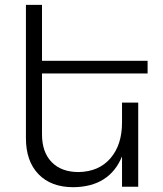

<svg xmlns="http://www.w3.org/2000/svg" viewBox="-20 -777 679 799"><path d="M594.2 -471.2H154.8V-217.8Q154.8 -143.6 195.1 -102.3Q235.4 -61 307.1 -61Q391.6 -62.5 439.7 -118.4Q487.8 -174.3 487.8 -267.1V-350.1H555.2V0H487.8V-126Q435.5 0.5 285.2 2Q192.4 2 140.1 -52.2Q87.9 -106.4 87.9 -202.1V-756.8H154.8V-523.9H594.2Z"/></svg>

Font: Montserrat arm Light
Style: Regular
Weight: 300
Designer: Julieta Ulanovsky
Foundry: Julieta Ulanovsky
Version: Version 6.000;PS 006.000;hotconv 1.0.88;makeotf.lib2.5.64775